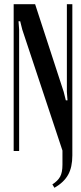

<svg xmlns="http://www.w3.org/2000/svg" viewBox="-20 -719 384 913"><path d="M298 -282V-699H324V20Q324 76 304 112Q284 148 239 174L229 158Q255 141 266 121Q277 101 277 64V-3L86 -578L76 -618H68L71 -578V-1H45V-699H147L283 -282L293 -242H301Z"/></svg>

Font: Moniqa Narrow Heading
Style: Bold
Weight: 700
Width: 4
Designer: Rajesh Rajput
Foundry: Rajesh Rajput
Version: Version 1.000